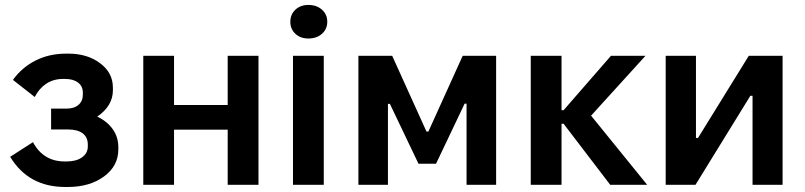

<svg xmlns="http://www.w3.org/2000/svg" viewBox="-20 -745 3245 774"><path d="M243.2 8.8Q94.7 8.8 21 -112.8L112.8 -171.9Q154.8 -94.2 240.2 -94.2H249Q287.6 -94.2 310.8 -110.8Q334 -127.4 334 -154.8V-162.1Q334 -191.9 313.2 -207.5Q292.5 -223.1 253.9 -223.1H186V-307.1H248Q278.8 -307.1 296.4 -322.3Q314 -337.4 314 -363.8V-371.1Q314 -397.5 294.7 -412.1Q275.4 -426.8 242.2 -426.8H233.9Q195.8 -426.8 166.7 -407.7Q137.7 -388.7 120.1 -354L32.2 -422.9Q67.9 -472.7 122.8 -500.7Q177.7 -528.8 247.1 -528.8H255.9Q332 -528.8 383.5 -490.2Q435.1 -451.7 435.1 -392.1V-380.9Q435.1 -318.4 372.1 -274.9Q412.1 -255.9 434.6 -224.1Q457 -192.4 457 -151.9V-142.1Q457 -76.2 399.4 -33.7Q341.8 8.8 252.9 8.8Z M557.6 0V-520H681.6V-321.8H897.9V-520H1022V0H897.9V-222.2H681.6V0Z M1223.1 -589.8Q1190.9 -589.8 1170.7 -608.9Q1150.4 -627.9 1150.4 -657.2Q1150.4 -687 1170.9 -706.1Q1191.4 -725.1 1223.1 -725.1Q1256.3 -725.1 1277.8 -706.1Q1299.3 -687 1299.3 -657.2Q1299.3 -627.9 1278.1 -608.9Q1256.8 -589.8 1223.1 -589.8ZM1161.1 0V-520H1285.2V0Z M1424.8 0V-520H1561L1699.2 -214.8H1707L1845.2 -520H1980V0H1860.8V-327.1H1853L1737.8 -85H1667L1551.8 -326.2H1543.9V0Z M2119.6 0V-520H2243.7V-300.8H2252L2442.9 -520H2582L2362.8 -278.8L2588.9 0H2439.9L2252 -246.1H2243.7V0Z M2663.6 0V-520H2785.6V-189H2793.9L2998.5 -520H3134.8V0H3013.7V-358.9H3004.9L2783.7 0Z"/></svg>

Font: Fixel Text SemiBold
Style: Regular
Weight: 600
Width: 4
Designer: AlfaBravo + MacPaw
Foundry: Kyrylo Tkachov, Marchela Mozhyna, Serhii Makarenko, Maria Weinstein, Zakhar Kryvoshyya
Version: Version 1.211